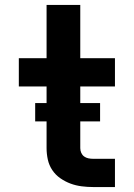

<svg xmlns="http://www.w3.org/2000/svg" viewBox="-20 -755 540 775"><path d="M356 0Q333 0 309.5 -3Q286 -6 264.5 -14Q243 -22 223.5 -35.5Q204 -49 191 -68.5Q178 -88 173 -111Q168 -134 168 -157V-406H56V-520H168V-735H304V-520H444V-406H304V-157Q304 -147 308 -138Q312 -129 319.5 -123.5Q327 -118 336.5 -116Q346 -114 356 -114H444V0ZM122 -265V-339H384V-265Z"/></svg>

Font: Iosevka SS04 Heavy
Style: Regular
Weight: 900
Monospace: yes
Designer: Belleve Invis
Foundry: Belleve Invis
Version: Version 19.0.0; ttfautohint (v1.8.4)